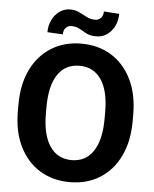

<svg xmlns="http://www.w3.org/2000/svg" viewBox="-60 -949 809 1009"><g transform="rotate(5 344.5 -444.5)"><path d="M647.5 -372.1V-338.4Q647.5 -230.5 609.1 -152.3Q570.8 -74.2 502.9 -32.2Q435.1 9.8 345.2 9.8Q256.3 9.8 187.7 -32.2Q119.1 -74.2 80.6 -152.3Q42 -230.5 42 -338.4V-372.1Q42 -480.5 80.3 -558.6Q118.7 -636.7 187 -678.7Q255.4 -720.7 344.2 -720.7Q434.1 -720.7 502.2 -678.7Q570.3 -636.7 608.9 -558.6Q647.5 -480.5 647.5 -372.1ZM499.5 -338.4V-373Q499.5 -485.4 459 -544.7Q418.5 -604 344.2 -604Q270 -604 230 -544.7Q189.9 -485.4 189.9 -373V-338.4Q189.9 -226.6 230.5 -166.5Q271 -106.4 345.2 -106.4Q419.4 -106.4 459.5 -166.5Q499.5 -226.6 499.5 -338.4ZM446.8 -899.4 527.8 -894Q527.8 -840.8 496.6 -803.2Q465.3 -765.6 417.5 -765.6Q386.2 -765.6 366 -776.1Q345.7 -786.6 327.4 -797.4Q309.1 -808.1 283.2 -808.1Q266.1 -808.1 254.2 -795.9Q242.2 -783.7 242.2 -760.7L160.6 -765.1Q160.6 -800.3 174.8 -829.6Q189 -858.9 213.9 -876.7Q238.8 -894.5 270.5 -894.5Q296.9 -894.5 318.1 -883.8Q339.4 -873 359.9 -862.5Q380.4 -852.1 404.8 -852.1Q421.9 -852.1 434.3 -864.5Q446.8 -877 446.8 -899.4Z"/></g></svg>

Font: Vazirmatn RD
Style: Bold
Weight: 700
Designer: Saber Rastikerdar
Foundry: Saber Rastikerdar
Version: Version 32.102